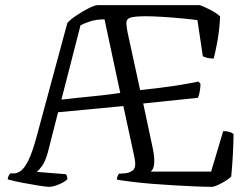

<svg xmlns="http://www.w3.org/2000/svg" viewBox="-20 -724 963 744"><path d="M170 0Q161 0 132 -4.5Q103 -9 68.5 -15.5Q34 -22 10 -29Q10 -36 13.5 -42.5Q17 -49 20 -52H34Q46 -52 60 -61.5Q74 -71 89.5 -101.5Q105 -132 122 -195L241 -635Q251 -647 274.5 -663Q298 -679 322.5 -691.5Q347 -704 359 -704H755Q776 -696 798.5 -684Q821 -672 833 -660Q830 -604 822 -561.5Q814 -519 808 -497Q794 -497 782.5 -500Q771 -503 766 -506L745 -646Q724 -649 687.5 -652.5Q651 -656 612 -658.5Q573 -661 546 -661Q505 -661 488 -656.5Q471 -652 470 -638.5Q469 -625 474 -600L523 -375Q593 -382 650 -390.5Q707 -399 749 -408L757 -399Q756 -367 747 -345L535 -323L572 -149Q587 -77 564 -59H798L845 -216Q873 -216 885 -204Q885 -175 882.5 -127.5Q880 -80 876 -40Q864 -28 840 -15Q816 -2 803 0Q779 0 741.5 -1.5Q704 -3 660 -5.5Q616 -8 572 -11.5Q528 -15 491.5 -19.5Q455 -24 433 -28Q433 -36 436 -42Q439 -48 441 -51L459 -52Q482 -53 495.5 -64.5Q509 -76 501 -114L458 -313L205 -289L165 -132Q155 -97 142 -79.5Q129 -62 122 -58L235 -49Q241 -43 241 -29Q229 -18 207 -9Q185 0 170 0ZM218 -338Q251 -342 276.5 -344.5Q302 -347 326 -349.5Q350 -352 378 -355Q406 -358 446 -364L385 -649Q353 -649 329 -641Q305 -633 292 -626Z"/></svg>

Font: Texturina ExtraLight
Style: Regular
Weight: 200
Designer: Guillermo Torres Carreño
Foundry: Omnibus-Type
Version: Version 1.002; ttfautohint (v1.8.3)